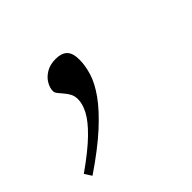

<svg xmlns="http://www.w3.org/2000/svg" viewBox="-146 -181 437 437"><g transform="rotate(-45 72.0 37.0)"><path d="M-73 143.5Q-29 112.5 -5 89Q19 65.5 28.5 47.2Q38 29 38 14Q38 3.5 33.8 -4.2Q29.5 -12 24.2 -18Q19 -24 14.8 -29.2Q10.5 -34.5 10.5 -39.5Q10.5 -50 17 -61Q23.5 -72 36 -79.5Q48.5 -87 67 -87Q85 -87 94.5 -78Q104 -69 104 -47.5Q104 -28 97.2 -6.2Q90.5 15.5 72.5 40.8Q54.5 66 22 95.8Q-10.5 125.5 -62 160.5Z"/></g></svg>

Font: Newsreader 9pt ExtraLight
Style: Italic
Weight: 250
Italic angle: -17°
Designer: Hugues Gentile
Foundry: Production Type
Version: Version 1.003